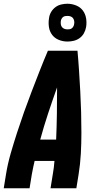

<svg xmlns="http://www.w3.org/2000/svg" viewBox="-20 -1006 540 1026"><path d="M0 0 12 -74Q21 -130 37 -185.5Q53 -241 71 -296.5Q89 -352 108.5 -407Q128 -462 149 -516.5Q170 -571 191.5 -626Q213 -681 236 -735H394Q399 -681 402.5 -626Q406 -571 409 -516.5Q412 -462 413.5 -407Q415 -352 415 -296.5Q415 -241 412 -185.5Q409 -130 400 -74L388 0H250L262 -74Q265 -92 267.5 -110Q270 -128 271 -146H165Q161 -128 157 -110Q153 -92 150 -74L138 0ZM195 -260H280Q283 -330 284 -399.5Q285 -469 285 -539Q260 -469 237 -399.5Q214 -330 195 -260ZM341 -784Q316 -784 294 -793Q272 -802 258.5 -820Q245 -838 241.5 -861.5Q238 -885 242 -909Q244 -926 253 -941.5Q262 -957 276 -967.5Q290 -978 307 -982Q324 -986 340 -986Q364 -986 386.5 -977Q409 -968 422.5 -950Q436 -932 440 -908.5Q444 -885 440 -861Q437 -844 428.5 -828.5Q420 -813 405.5 -802.5Q391 -792 374 -788Q357 -784 341 -784ZM341 -849Q347 -849 353 -850Q359 -851 364 -855Q369 -859 372 -864.5Q375 -870 376 -876Q378 -885 376.5 -893.5Q375 -902 370.5 -908.5Q366 -915 358 -918Q350 -921 341 -921Q335 -921 328.5 -920Q322 -919 317 -915Q312 -911 309 -905.5Q306 -900 305 -894Q304 -885 305 -876.5Q306 -868 311 -861.5Q316 -855 324 -852Q332 -849 341 -849Z"/></svg>

Font: Iosevka Curly Heavy
Style: Italic
Weight: 900
Italic angle: -9°
Monospace: yes
Designer: Belleve Invis
Foundry: Belleve Invis
Version: Version 22.1.2; ttfautohint (v1.8.4)